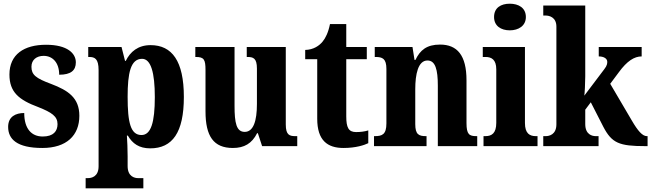

<svg xmlns="http://www.w3.org/2000/svg" viewBox="-20 -790 3521 1038"><path d="M209 10C340 10 409 -58 409 -164C409 -261 349 -301 257 -336C173 -367 150 -386 150 -429C150 -467 178 -488 216 -488C264 -488 300 -452 300 -386C363 -386 390 -409 390 -453C390 -501 345 -548 229 -548C110 -548 31 -496 31 -387C31 -292 82 -250 187 -211C260 -182 291 -161 291 -119C291 -81 269 -52 211 -52C151 -52 111 -93 111 -179C65 -179 24 -160 24 -104C24 -38 71 10 209 10Z M443 228H755V173H727C708 173 670 165 670 108V55C670 15 668 -26 666 -57H671C696 -14 732 12 792 12C912 12 974 -73 974 -266C974 -460 910 -546 794 -546C726 -546 684 -510 660 -461H656L637 -536H457V-482H462C492 -482 513 -473 513 -411V109C513 166 474 173 455 173H443ZM745 -60C686 -60 670 -127 670 -267C670 -395 686 -472 748 -472C796 -472 817 -397 817 -265C817 -128 796 -60 745 -60Z M1239 10C1300 10 1342 -14 1370 -70H1374L1397 0H1587V-54H1578C1546 -54 1525 -59 1525 -117V-536H1314V-482H1317C1349 -482 1369 -476 1369 -419V-228C1369 -136 1350 -77 1303 -77C1258 -77 1248 -125 1248 -218V-536H1036V-482H1039C1083 -482 1091 -468 1091 -411V-188C1091 -53 1135 10 1239 10Z M1837 10C1905 10 1951 -6 1971 -16V-85C1952 -79 1929 -76 1905 -76C1864 -76 1852 -101 1852 -161V-470H1963V-536H1852V-660H1764C1755 -615 1740 -584 1724 -565C1707 -544 1676 -521 1630 -520V-470H1695V-148C1695 -31 1750 10 1837 10Z M2002 0H2286V-54H2283C2244 -54 2225 -63 2225 -119V-308C2225 -388 2240 -463 2291 -463C2334 -463 2347 -413 2347 -327V0H2560V-54H2556C2517 -54 2502 -63 2502 -125V-356C2502 -491 2452 -549 2359 -549C2287 -549 2251 -519 2226 -466H2221L2210 -536H2006V-482H2010C2048 -482 2069 -473 2069 -417V-123C2069 -63 2046 -54 2006 -54H2002Z M2736 -626C2783 -626 2823 -650 2823 -698C2823 -748 2783 -770 2736 -770C2688 -770 2651 -748 2651 -698C2651 -650 2688 -626 2736 -626ZM2594 0H2886V-54H2877C2844 -54 2818 -68 2818 -125V-536H2590V-482H2605C2637 -482 2663 -468 2663 -415V-126C2663 -69 2638 -54 2604 -54H2594Z M2917 0H3216V-54H3201C3182 -54 3144 -62 3144 -119V-197L3174 -237L3242 -104C3288 -16 3328 0 3469 0H3481V-54H3477C3453 -54 3428 -83 3396 -138L3279 -337L3326 -400C3370 -460 3409 -485 3449 -485V-536H3217V-485C3245 -485 3263 -473 3263 -456C3263 -449 3263 -436 3247 -416L3139 -273C3141 -284 3144 -343 3144 -377V-760H2917V-706H2930C2948 -706 2988 -698 2988 -646V-118C2988 -62 2949 -54 2930 -54H2917Z"/></svg>

Font: Noto Serif Condensed ExtraBold
Style: Regular
Weight: 800
Width: 3
Designer: Monotype Design Team
Foundry: Monotype Imaging Inc.
Version: Version 2.013